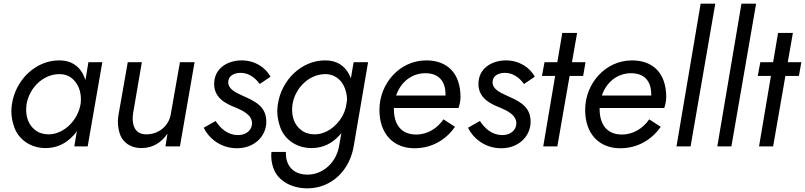

<svg xmlns="http://www.w3.org/2000/svg" viewBox="-20 -800 4398 1049"><path d="M463 -460 447 -363C443 -374 438 -385 433 -396C409 -441 367 -470 306 -470C305 -470 303 -470 302 -470C177 -470 65 -366 45 -230C43 -217 42 -203 42 -191C42 -162 48 -133 59 -102C82 -41 143 9 230 9C291 9 343 -17 382 -61C389 -68 395 -76 400 -84L386 0H459L539 -460ZM125 -230C141 -325 220 -395 304 -395C305 -395 307 -395 308 -395C348 -394 378 -375 398 -344C418 -313 422 -282 422 -259C422 -250 422 -240 420 -230C404 -139 326 -66 246 -66C217 -66 192 -74 173 -89C133 -119 123 -164 123 -201C123 -211 124 -220 125 -230Z M707 -180 755 -460H678L627 -170C625 -158 624 -146 624 -134C624 -116 627 -96 633 -74C645 -30 686 9 753 9C814 9 862 -21 895 -70L884 0H963L1043 -460H963L913 -176C903 -114 849 -66 780 -66C711 -66 705 -124 705 -154C705 -162 706 -171 707 -180Z M1158 -139 1093 -102C1119 -48 1182 10 1275 10C1369 10 1435 -55 1435 -135C1435 -217 1376 -246 1308 -276C1264 -296 1227 -314 1227 -351C1227 -382 1254 -402 1295 -402C1338 -402 1374 -376 1399 -341L1458 -381C1430 -432 1373 -470 1300 -470C1226 -470 1150 -429 1150 -341C1150 -265 1214 -233 1266 -213C1308 -195 1357 -172 1357 -126C1357 -90 1326 -62 1281 -62C1224 -62 1186 -97 1158 -139Z M1463 30C1462 38 1462 46 1462 53C1462 83 1469 111 1482 138C1510 191 1575 229 1660 229C1791 229 1894 130 1914 -10L1991 -460H1912L1897 -372C1894 -380 1890 -388 1886 -396C1862 -441 1820 -470 1759 -470C1758 -470 1756 -470 1755 -470C1630 -470 1518 -366 1498 -230C1496 -217 1495 -203 1495 -191C1495 -162 1501 -133 1512 -102C1535 -41 1596 9 1683 9C1744 9 1796 -17 1835 -61C1838 -65 1842 -69 1845 -73L1834 -10C1820 89 1743 154 1661 154C1574 154 1542 96 1542 40C1542 36 1542 33 1542 30ZM1578 -230C1594 -325 1673 -395 1757 -395C1758 -395 1760 -395 1761 -395C1820 -393 1860 -350 1872 -292C1874 -281 1876 -270 1876 -259C1876 -254 1875 -250 1875 -245L1869 -212C1865 -196 1859 -181 1851 -166C1817 -106 1759 -66 1699 -66C1670 -66 1645 -74 1626 -89C1586 -119 1576 -164 1576 -201C1576 -211 1577 -220 1578 -230Z M2244 10C2343 10 2418 -39 2466 -107L2403 -148C2370 -100 2317 -65 2254 -65C2170 -65 2132 -122 2132 -205C2132 -207 2132 -209 2132 -210H2485C2490 -221 2496 -249 2496 -269C2496 -400 2424 -470 2309 -470C2163 -470 2053 -343 2053 -200C2053 -68 2130 10 2244 10ZM2144 -278 2145 -280C2169 -350 2228 -400 2304 -400C2377 -400 2414 -356 2414 -285C2414 -282 2414 -280 2414 -278Z M2602 -139 2537 -102C2563 -48 2626 10 2719 10C2813 10 2879 -55 2879 -135C2879 -217 2820 -246 2752 -276C2708 -296 2671 -314 2671 -351C2671 -382 2698 -402 2739 -402C2782 -402 2818 -376 2843 -341L2902 -381C2874 -432 2817 -470 2744 -470C2670 -470 2594 -429 2594 -341C2594 -265 2658 -233 2710 -213C2752 -195 2801 -172 2801 -126C2801 -90 2770 -62 2725 -62C2668 -62 2630 -97 2602 -139Z M2955 -460 2941 -385H3013L2948 0H3025L3092 -385H3166L3179 -460H3105L3133 -620H3052L3025 -460Z M3368 10C3467 10 3542 -39 3590 -107L3527 -148C3494 -100 3441 -65 3378 -65C3294 -65 3256 -122 3256 -205C3256 -207 3256 -209 3256 -210H3609C3614 -221 3620 -249 3620 -269C3620 -400 3548 -470 3433 -470C3287 -470 3177 -343 3177 -200C3177 -68 3254 10 3368 10ZM3268 -278 3269 -280C3293 -350 3352 -400 3428 -400C3501 -400 3538 -356 3538 -285C3538 -282 3538 -280 3538 -278Z M3808 -780 3676 0H3753L3888 -780Z M4031 -780 3899 0H3976L4111 -780Z M4134 -460 4120 -385H4192L4127 0H4204L4271 -385H4345L4358 -460H4284L4312 -620H4231L4204 -460Z"/></svg>

Font: Jost
Style: Italic
Weight: 400
Italic angle: -5°
Version: Version 3.710